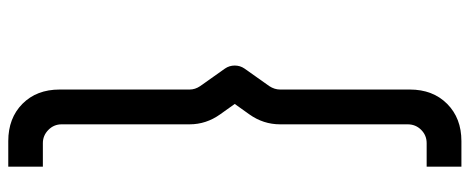

<svg xmlns="http://www.w3.org/2000/svg" viewBox="-359 -572 1147 469"><g transform="rotate(90 214.5 -337.5)"><path d="M387.2 215.8H324.7Q268.6 215.8 233.6 181.2Q198.7 146.5 198.7 90.3V-227.1Q198.7 -240.7 190.4 -252.9L147.5 -313.5Q140.1 -324.2 140.1 -337.4Q140.1 -350.6 147.5 -361.3L190.4 -421.9Q198.7 -434.6 198.7 -448.2V-765.1Q198.7 -821.3 233.6 -856.2Q268.6 -891.1 324.7 -891.1H387.2V-806.2H329.6Q310.5 -806.2 297.1 -792.7Q283.7 -779.3 283.7 -759.8V-448.2Q283.7 -407.2 259.3 -373L233.9 -337.4L259.3 -301.8Q283.7 -267.6 283.7 -227.1V85.4Q283.7 104.5 297.4 117.9Q311 131.3 329.6 131.3H387.2Z"/></g></svg>

Font: Vela Sans Med
Style: Regular
Weight: 500
Designer: Principal design: Mikhail Sharanda - project Manrope.
Design modification: Ravid Balaliev
Foundry: Mikhail Sharanda
Version: Version 1.001